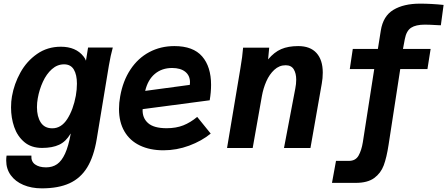

<svg xmlns="http://www.w3.org/2000/svg" viewBox="-20 -811 2450 1052"><path d="M14 68.5Q14 54 16 41.5H152Q149.5 73.5 172 89.8Q194.5 106 232.5 106Q267.5 106 292.8 88.5Q318 71 336.5 30.8Q355 -9.5 367.5 -78L366.5 -78.5Q341.5 -35.5 304.2 -18Q267 -0.5 210.5 -0.5Q151 -0.5 113 -32.8Q75 -65 57.8 -115.2Q40.5 -165.5 40.5 -222Q40.5 -256 45.5 -283Q57.5 -351.5 91.8 -413.5Q126 -475.5 182.8 -515.2Q239.5 -555 313.5 -555Q395.5 -555 437.5 -502Q446.5 -491 451 -478.5L462.5 -550.5H598Q586 -507.5 576.5 -451.5L510 -49Q494 47 457.8 106.2Q421.5 165.5 360.8 193.2Q300 221 209 221Q152.5 221 108.2 202.2Q64 183.5 39 149Q14 114.5 14 68.5ZM395.5 -286.5Q401.5 -321 401.5 -352.5Q401.5 -401.5 384.5 -430Q367.5 -458.5 331 -458.5Q294 -458.5 264.2 -432Q234.5 -405.5 215 -363Q195.5 -320.5 187 -273Q182.5 -248.5 182.5 -223.5Q182.5 -172.5 203.2 -140.2Q224 -108 266.5 -108Q316 -108 348.8 -159.2Q381.5 -210.5 395.5 -286.5Z M632 -214Q632 -247.5 638.5 -283Q653.5 -368 694.8 -430.2Q736 -492.5 798 -525.5Q860 -558.5 935.5 -558.5Q1038.5 -558.5 1087.5 -502Q1136.5 -445.5 1136.5 -346Q1136.5 -306 1129 -261.5L761.5 -213Q759 -165.5 790.8 -137Q822.5 -108.5 893 -108.5Q945 -108.5 984.5 -124.2Q1024 -140 1060.5 -170.5L1134.5 -79Q1085 -38.5 1016.5 -13Q948 12.5 875.5 12.5Q801.5 12.5 746.5 -13.8Q691.5 -40 661.8 -91Q632 -142 632 -214ZM1021 -360Q1021 -397 995 -417.8Q969 -438.5 923 -438.5Q867 -438.5 828.5 -406.2Q790 -374 775.5 -313L1020 -346Q1021 -356 1021 -360Z M1312 -550H1455L1449 -485.5Q1482.5 -525.5 1521 -542Q1559.5 -558.5 1614 -558.5Q1680 -558.5 1714.2 -520.5Q1748.5 -482.5 1748.5 -413Q1748.5 -382 1743 -352.5L1681 0H1536L1598 -326Q1603 -351 1603 -374.5Q1603 -409 1589.5 -431.2Q1576 -453.5 1545 -453.5Q1510 -453.5 1483 -428.5Q1456 -403.5 1439.2 -365.2Q1422.5 -327 1415 -285L1364.5 0H1224L1297 -435.5Q1308.5 -502 1312 -550Z M1821 70.5H1891.5Q1928.5 70.5 1944.8 41.2Q1961 12 1968 -31.5L2030.5 -432.5H1896.5L1913 -543H2050.5L2066.5 -643.5Q2079 -723 2135.5 -757Q2192 -791 2281 -791Q2343 -791 2410.5 -784L2395.5 -672.5L2381.5 -673Q2331.5 -676 2308 -676Q2258.5 -676 2232.5 -659Q2206.5 -642 2198 -596.5L2188 -543H2339.5L2322 -432.5H2173L2109 -17Q2098.5 52 2082.5 95Q2066.5 138 2030.2 164.5Q1994 191 1929 191H1799Z"/></svg>

Font: JuliaMono ExtraBoldItalic
Style: Regular
Weight: 800
Italic angle: -9°
Monospace: yes
Designer: cormullion
Foundry: corm
Version: Version 0.049; ttfautohint (v1.8.4)